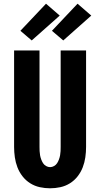

<svg xmlns="http://www.w3.org/2000/svg" viewBox="-20 -1007 540 1035"><path d="M250 8Q222 8 194.5 2Q167 -4 143 -19Q119 -34 101.5 -56.5Q84 -79 74 -105Q64 -131 60 -159Q56 -187 56 -215V-735H193V-215Q193 -204 193.5 -192.5Q194 -181 196 -170Q198 -159 202 -148Q206 -137 212 -127.5Q218 -118 228.5 -112Q239 -106 250 -106Q261 -106 271.5 -112Q282 -118 288 -127.5Q294 -137 298 -148Q302 -159 304 -170Q306 -181 306.5 -192.5Q307 -204 307 -215V-735H444V-215Q444 -187 440 -159Q436 -131 426 -105Q416 -79 398.5 -56.5Q381 -34 357 -19Q333 -4 305.5 2Q278 8 250 8ZM321 -789 260 -841 398 -987 472 -923ZM151 -789 90 -841 228 -987 302 -923Z"/></svg>

Font: Iosevka SS18 Heavy
Style: Regular
Weight: 900
Monospace: yes
Designer: Belleve Invis
Foundry: Belleve Invis
Version: Version 25.1.1; ttfautohint (v1.8.4)